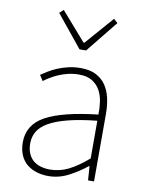

<svg xmlns="http://www.w3.org/2000/svg" viewBox="-90 -871 717 948"><g transform="rotate(10 268.0 -397.5)"><path d="M218 13Q187 13 159.5 4.5Q132 -4 111 -21Q90 -38 78 -65.5Q66 -93 66 -130Q66 -218 149 -263.5Q232 -309 410 -329Q411 -361 406.5 -392.5Q402 -424 388 -449.5Q374 -475 348.5 -491Q323 -507 282 -507Q254 -507 228.5 -501Q203 -495 181 -485.5Q159 -476 141 -465Q123 -454 110 -444L92 -472Q105 -481 124.5 -493Q144 -505 168.5 -515.5Q193 -526 222.5 -533Q252 -540 285 -540Q331 -540 362 -524Q393 -508 411.5 -480.5Q430 -453 438 -417Q446 -381 446 -341V0H416L411 -70H408Q367 -37 319 -12Q271 13 218 13ZM221 -20Q269 -20 313.5 -42Q358 -64 410 -109V-298Q324 -289 265.5 -274Q207 -259 171 -238.5Q135 -218 119 -191Q103 -164 103 -131Q103 -101 112.5 -79.5Q122 -58 138 -45Q154 -32 175.5 -26Q197 -20 221 -20ZM132 -790 152 -808 276 -666H280L404 -808L424 -790L295 -630H262Z"/></g></svg>

Font: Kinto Sans Thin
Style: Regular
Weight: 100
Designer: Authors: Ryoko NISHIZUKA  (kana & ideographs); Paul D. Hunt (Latin, Greek & Cyrillic); Wenlong ZHANG  (bopomofo); Sandol
Foundry: Adobe Systems Incorporated, ookami Inc.
Version: Version 0.001